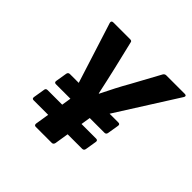

<svg xmlns="http://www.w3.org/2000/svg" viewBox="-165 -816 977 977"><g transform="rotate(45 323.0 -327.5)"><path d="M114 -88Q102 -88 104 -101L114 -162Q115 -175 128 -175H233L241 -226H137Q124 -226 126 -239L136 -300Q138 -313 151 -313H214L110 -640Q106 -655 122 -655H242Q254 -655 255 -646L291 -495Q299 -462 307.5 -422.5Q316 -383 324 -347H326Q346 -388 365 -424.5Q384 -461 403 -494L486 -646Q492 -655 502 -655H636Q643 -655 645 -650.5Q647 -646 643 -640L436 -313H499Q512 -313 510 -300L500 -239Q498 -226 486 -226H380L372 -175H477Q490 -175 488 -162L478 -101Q476 -88 463 -88H359L347 -13Q344 0 333 0H218Q206 0 207 -13L219 -88Z"/></g></svg>

Font: Sofia Sans ExtraBold
Style: Italic
Weight: 800
Italic angle: -9°
Designer: Botio Nikoltchev, Ani Petrova
Foundry: lettersoup
Version: Version 4.100; ttfautohint (v1.8.4.7-5d5b)